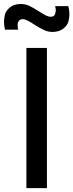

<svg xmlns="http://www.w3.org/2000/svg" viewBox="-56 -966 376 986"><path d="M213 -802Q190.5 -802 169.8 -811.8Q149 -821.5 120 -840Q98.5 -854 85 -860.8Q71.5 -867.5 60 -867.5Q48.5 -867.5 42 -860Q35.5 -852.5 35 -845.2Q34.5 -838 34.5 -835.5Q34.5 -825 37.5 -813.5H-30.5Q-35.5 -835 -35.5 -854Q-35.5 -868 -31 -889.2Q-26.5 -910.5 -5 -928Q16.5 -945.5 51.5 -945.5Q74 -945.5 94.8 -935.8Q115.5 -926 145 -907Q166.5 -893 179.8 -886.5Q193 -880 205 -880Q221 -880 225.8 -891.8Q230.5 -903.5 230.5 -913Q230.5 -923 227 -934.5H295Q300.5 -912.5 300.5 -893Q300.5 -879.5 296 -858.2Q291.5 -837 269.8 -819.5Q248 -802 213 -802ZM79.5 0V-720H185V0Z"/></svg>

Font: Vela Sans SemBd
Style: Regular
Weight: 600
Designer: Principal design: Mikhail Sharanda - project Manrope.
Design modification: Ravid Balaliev
Foundry: Mikhail Sharanda
Version: Version 1.001